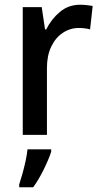

<svg xmlns="http://www.w3.org/2000/svg" viewBox="-20 -569 426 810"><path d="M318 -549Q331 -549 345 -547.5Q359 -546 371 -544L360 -445Q350 -448 337 -449.5Q324 -451 313 -451Q276 -451 245 -430.5Q214 -410 196 -372Q178 -334 178 -282V0H76V-539H156L170 -445H175Q197 -489 233 -519Q269 -549 318 -549ZM196 71Q186 102 165 145Q144 188 120 221H61V209Q67 191 74.5 164.5Q82 138 88 110Q94 82 96 61H196Z"/></svg>

Font: Noto Sans Telugu SemiCondensed Medium
Style: Regular
Weight: 500
Width: 4
Designer: Jelle Bosma - Monotype Design Team
Foundry: Monotype Imaging Inc.
Version: Version 2.005; ttfautohint (v1.8.4.7-5d5b)